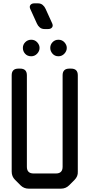

<svg xmlns="http://www.w3.org/2000/svg" viewBox="-20 -1122 536 1150"><path d="M103 -12Q123 8 152 8H345Q374 8 394 -12L426 -44Q448 -66 446 -94V-671Q446 -711 406 -711H395Q355 -711 355 -671V-123Q355 -83 315 -83H181Q141 -83 141 -123V-671Q141 -711 101 -711H90Q50 -711 50 -671V-94Q50 -65 70 -45ZM167 -785Q188 -785 202.5 -800.5Q217 -816 217 -835Q217 -853 203 -868.5Q189 -884 167 -884Q146 -884 131.5 -869.5Q117 -855 117 -835Q117 -815 130.5 -800Q144 -785 167 -785ZM330 -785Q351 -785 365.5 -800.5Q380 -816 380 -835Q380 -853 366 -868.5Q352 -884 330 -884Q309 -884 295 -869.5Q281 -855 281 -835Q281 -816 294.5 -800.5Q308 -785 330 -785ZM201 -981Q207 -967 218.5 -957.5Q230 -948 247 -948H268Q284 -948 291.5 -957.5Q299 -967 293 -981L253 -1069Q247 -1083 235.5 -1092.5Q224 -1102 207 -1102H186Q170 -1102 162.5 -1092.5Q155 -1083 161 -1069Z"/></svg>

Font: WDXL Lubrifont SC
Style: Regular
Weight: 400
Designer: [WDXL Lubrifont] Copyright 2020-2022 (c) NightFurySL2001, Skr-ZERO; [ZCOOL QingKe HuangYou] Copyright 2018-2022 (c) The 
Version: Version 2.001;hotconv 1.1.1;makeotfexe 2.6.0